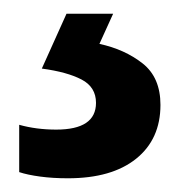

<svg xmlns="http://www.w3.org/2000/svg" viewBox="-20 -20 264 280"><path d="M214 133Q214 183 178.5 211.5Q143 240 79 240Q57 240 38.5 237.5Q20 235 8 231V162Q33 169 62 169Q120 169 120 130Q120 107 99 96Q78 85 41 80L77 0H145L125 44Q162 52 188 72.5Q214 93 214 133Z"/></svg>

Font: Noto Sans Lao UI SemCond SemBd
Style: Regular
Weight: 600
Width: 4
Designer: Monotype Design Team
Foundry: Monotype Imaging Inc.
Version: Version 2.000; ttfautohint (v1.8.4.7-5d5b)